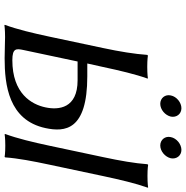

<svg xmlns="http://www.w3.org/2000/svg" viewBox="-6 -834 843 871"><g transform="rotate(90 415.5 -398.5)"><path d="M148 0C177 0 208 2 244 2C365 2 525 -16 561 -183C580 -272 572 -373 326 -373H268L284 -445C300 -520 317 -592 336 -645V-648C336 -648 318 -645 283 -645C249 -645 232 -648 232 -648L229 -645C225 -588 214 -520 198 -445L146 -200C130 -125 113 -54 93 0V3C93 3 114 0 148 0ZM259 -329H344C472 -329 480 -243 467 -183C454 -121 405 -33 253 -33C198 -33 200 -51 207 -84ZM693 -446 641 -201C625 -126 608 -55 588 -1L589 2C589 2 606 -1 641 -1C675 -1 692 2 692 2L694 -1C698 -58 711 -126 727 -201L779 -446C795 -521 812 -593 831 -646V-649C831 -649 813 -646 778 -646C744 -646 728 -649 728 -649L725 -646C721 -589 709 -521 693 -446ZM413 -752C407 -726 425 -704 451 -704C477 -704 503 -726 509 -752C514 -778 497 -800 471 -800C445 -800 418 -778 413 -752ZM602 -752C596 -726 614 -704 640 -704C666 -704 692 -726 698 -752C703 -778 686 -800 660 -800C634 -800 607 -778 602 -752Z"/></g></svg>

Font: Libertinus Sans
Style: Italic
Weight: 400
Italic angle: -12°
Designer: Philipp H. Poll, Khaled Hosny
Foundry: Caleb Maclennan
Version: Version 7.050;RELEASE